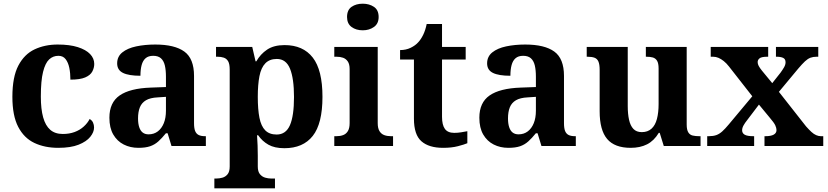

<svg xmlns="http://www.w3.org/2000/svg" viewBox="-20 -790 4482 1039"><path d="M295 10Q222 10 166 -16.5Q110 -43 78.5 -103.5Q47 -164 47 -266Q47 -374 79.5 -435.5Q112 -497 167.5 -523Q223 -549 292 -549Q357 -549 401 -535Q445 -521 467.5 -497.5Q490 -474 490 -444Q490 -423 479.5 -403Q469 -383 441 -371Q413 -359 361 -359Q361 -394 355 -423Q349 -452 335 -470Q321 -488 296 -488Q267 -488 246 -468.5Q225 -449 213 -401Q201 -353 201 -267Q201 -200 213.5 -155Q226 -110 252 -87.5Q278 -65 320 -65Q355 -65 383.5 -75.5Q412 -86 433 -105Q454 -124 465 -146Q478 -139 483.5 -126.5Q489 -114 489 -100Q489 -75 468.5 -49.5Q448 -24 405.5 -7Q363 10 295 10Z M729 10Q685 10 649.5 -8Q614 -26 593 -62Q572 -98 572 -153Q572 -235 627.5 -273.5Q683 -312 796 -316L878 -319V-374Q878 -411 872 -436Q866 -461 851 -474.5Q836 -488 809 -488Q783 -488 768 -475Q753 -462 746.5 -438Q740 -414 740 -380Q677 -380 645.5 -395.5Q614 -411 614 -447Q614 -484 642 -506.5Q670 -529 717 -539Q764 -549 820 -549Q925 -549 977.5 -511Q1030 -473 1030 -379V-124Q1030 -96 1036 -81Q1042 -66 1055 -59.5Q1068 -53 1090 -53H1094V0H908L887 -69H878Q856 -42 836.5 -24.5Q817 -7 792 1.5Q767 10 729 10ZM784 -63Q813 -63 834 -79Q855 -95 866.5 -123.5Q878 -152 878 -191V-266L833 -263Q793 -261 770 -247.5Q747 -234 737 -209.5Q727 -185 727 -149Q727 -121 733.5 -101.5Q740 -82 752.5 -72.5Q765 -63 784 -63Z M1140 229V176H1152Q1167 176 1183.5 171.5Q1200 167 1211.5 153Q1223 139 1223 111V-413Q1223 -444 1214.5 -458.5Q1206 -473 1191 -478Q1176 -483 1157 -483H1149V-536H1345L1363 -458H1367Q1389 -497 1425.5 -521.5Q1462 -546 1520 -546Q1620 -546 1672.5 -478.5Q1725 -411 1725 -266Q1725 -121 1672.5 -54.5Q1620 12 1519 12Q1466 12 1432.5 -7Q1399 -26 1377 -58H1371Q1373 -32 1374 -2Q1375 28 1375 53V111Q1375 139 1387 153Q1399 167 1415.5 171.5Q1432 176 1446 176H1468V229ZM1477 -62Q1527 -62 1549 -112.5Q1571 -163 1571 -265Q1571 -365 1549.5 -418Q1528 -471 1478 -471Q1439 -471 1416 -447.5Q1393 -424 1384 -378Q1375 -332 1375 -266Q1375 -198 1384 -152.5Q1393 -107 1415.5 -84.5Q1438 -62 1477 -62Z M1789 0V-53H1801Q1821 -53 1837 -59Q1853 -65 1862.5 -80.5Q1872 -96 1872 -124V-416Q1872 -443 1862 -457.5Q1852 -472 1836.5 -477.5Q1821 -483 1801 -483H1789V-536H2024V-124Q2024 -96 2033.5 -80.5Q2043 -65 2059 -59Q2075 -53 2095 -53H2107V0ZM1943 -626Q1907 -626 1882.5 -644Q1858 -662 1858 -698Q1858 -736 1882.5 -753Q1907 -770 1943 -770Q1978 -770 2003.5 -753Q2029 -736 2029 -698Q2029 -662 2003.5 -644Q1978 -626 1943 -626Z M2378 10Q2301 10 2260.5 -25.5Q2220 -61 2220 -148V-468H2145V-519Q2177 -519 2202.5 -531.5Q2228 -544 2243 -561Q2258 -577 2270 -601.5Q2282 -626 2289 -660H2372V-536H2500V-468H2372V-158Q2372 -114 2387.5 -92.5Q2403 -71 2438 -71Q2457 -71 2475 -74Q2493 -77 2509 -80V-15Q2493 -8 2458.5 1Q2424 10 2378 10Z M2731 10Q2687 10 2651.5 -8Q2616 -26 2595 -62Q2574 -98 2574 -153Q2574 -235 2629.5 -273.5Q2685 -312 2798 -316L2880 -319V-374Q2880 -411 2874 -436Q2868 -461 2853 -474.5Q2838 -488 2811 -488Q2785 -488 2770 -475Q2755 -462 2748.5 -438Q2742 -414 2742 -380Q2679 -380 2647.5 -395.5Q2616 -411 2616 -447Q2616 -484 2644 -506.5Q2672 -529 2719 -539Q2766 -549 2822 -549Q2927 -549 2979.5 -511Q3032 -473 3032 -379V-124Q3032 -96 3038 -81Q3044 -66 3057 -59.5Q3070 -53 3092 -53H3096V0H2910L2889 -69H2880Q2858 -42 2838.5 -24.5Q2819 -7 2794 1.5Q2769 10 2731 10ZM2786 -63Q2815 -63 2836 -79Q2857 -95 2868.5 -123.5Q2880 -152 2880 -191V-266L2835 -263Q2795 -261 2772 -247.5Q2749 -234 2739 -209.5Q2729 -185 2729 -149Q2729 -121 2735.5 -101.5Q2742 -82 2754.5 -72.5Q2767 -63 2786 -63Z M3393 10Q3306 10 3265.5 -38Q3225 -86 3225 -188V-412Q3225 -441 3218.5 -456.5Q3212 -472 3197.5 -477.5Q3183 -483 3158 -483H3155V-536H3377V-216Q3377 -174 3384 -142Q3391 -110 3407.5 -92.5Q3424 -75 3453 -75Q3485 -75 3505.5 -93.5Q3526 -112 3535 -146.5Q3544 -181 3544 -227V-419Q3544 -448 3535.5 -461.5Q3527 -475 3512.5 -479Q3498 -483 3478 -483H3475V-536H3696V-116Q3696 -88 3704.5 -74Q3713 -60 3728.5 -56.5Q3744 -53 3763 -53H3771V0H3572L3550 -71H3545Q3519 -28 3481.5 -9Q3444 10 3393 10Z M3807 0V-53H3816Q3840 -53 3856.5 -59Q3873 -65 3888.5 -79Q3904 -93 3924 -117L4051 -269L3925 -430Q3911 -448 3896.5 -459.5Q3882 -471 3868 -477Q3854 -483 3839 -483H3826V-536H4137V-483H4133Q4101 -483 4090.5 -474.5Q4080 -466 4080 -454Q4080 -444 4085.5 -433.5Q4091 -423 4103 -408L4159 -340L4204 -397Q4215 -412 4223 -426Q4231 -440 4231 -453Q4231 -471 4217.5 -477Q4204 -483 4183 -483H4179V-536H4408V-483H4399Q4380 -483 4365.5 -477.5Q4351 -472 4336 -458Q4321 -444 4299 -418L4195 -293L4342 -106Q4358 -88 4371 -76Q4384 -64 4397 -58.5Q4410 -53 4422 -53H4435V0H4117V-53H4122Q4152 -53 4167 -61.5Q4182 -70 4182 -86Q4182 -97 4175.5 -111.5Q4169 -126 4144 -155L4087 -224L4021 -137Q4012 -126 4004 -112Q3996 -98 3996 -85Q3996 -69 4010 -61Q4024 -53 4057 -53H4061V0Z"/></svg>

Font: Noto Serif Khmer
Style: Bold
Weight: 700
Version: Version 2.003